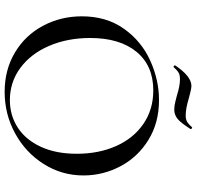

<svg xmlns="http://www.w3.org/2000/svg" viewBox="-30 -784 827 806"><g transform="rotate(90 383.0 -381.5)"><path d="M49 -312Q49 -415 101 -488.5Q153 -562 234.5 -599Q316 -636 401 -636Q496 -636 568 -591.5Q640 -547 678.5 -474Q717 -401 717 -319Q717 -228 669 -152Q621 -76 540.5 -32Q460 12 366 12Q273 12 200.5 -31.5Q128 -75 88.5 -149.5Q49 -224 49 -312ZM626 -291Q626 -383 593.5 -456Q561 -529 500.5 -570.5Q440 -612 360 -612Q256 -612 198 -541.5Q140 -471 140 -347Q140 -252 173 -175Q206 -98 265.5 -54Q325 -10 401 -10Q465 -10 516 -43Q567 -76 596.5 -139.5Q626 -203 626 -291ZM515 -775H516Q519 -775 521 -772.5Q523 -770 522 -768Q496 -727 479 -713.5Q462 -700 441 -700Q424 -700 405.5 -705Q387 -710 382 -711Q341 -724 313 -724Q296 -724 287 -719Q278 -714 271.5 -707Q265 -700 262 -697H261Q259 -697 256.5 -699.5Q254 -702 255 -704Q301 -772 341 -772Q354 -772 390 -762Q436 -748 465 -748Q482 -748 492.5 -754.5Q503 -761 515 -775Z"/></g></svg>

Font: Cormorant SC Medium
Style: Regular
Weight: 500
Designer: Christian Thalmann (Catharsis Fonts)
Version: Version 3.000